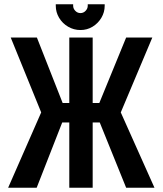

<svg xmlns="http://www.w3.org/2000/svg" viewBox="-20 -875 760 895"><path d="M468 -855H389V-848Q389 -835 379 -824.5Q369 -814 355 -814Q341 -814 331 -824.5Q321 -835 321 -848V-855H240V-848Q240 -818 255.5 -792Q271 -766 297.5 -750.5Q324 -735 355 -735Q386 -735 411.5 -750.5Q437 -766 452.5 -792Q468 -818 468 -848ZM568 0H700L543 -351L690 -700H568L443 -395H412V-700H303V-395H272L152 -700H30L172 -351L18 0H151L270 -304H303V0H412V-304H445Z"/></svg>

Font: Advent Pro
Style: Bold
Weight: 700
Designer: VivaRado, Andreas Kalpakidis
Foundry: VivaRado, Andreas Kalpakidis
Version: Version 3.000